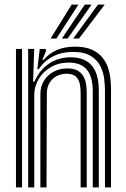

<svg xmlns="http://www.w3.org/2000/svg" viewBox="-20 -812 548 832"><path d="M434.8 0V-420.5Q434.8 -440 431.8 -467.9Q428.8 -495.8 416.1 -523Q403.5 -550.2 375.1 -568.6Q346.8 -587 295.8 -587Q247.8 -587 210.4 -568Q173 -549 147.8 -512.5H141.8L152.2 -600H178.5L179 -589.8L163.5 -552.8H169.2Q195 -582.5 228.5 -596.1Q262 -609.8 304 -609.8Q350.2 -609.8 379.5 -596.1Q408.8 -582.5 425.5 -560.6Q442.2 -538.8 449.8 -513.6Q457.2 -488.5 459.1 -465.1Q461 -441.8 461 -425.5V0ZM49.2 0V-600H75.5V0ZM155 0V-403.5Q155 -437.2 170.6 -462.4Q186.2 -487.5 212.8 -501.5Q239.2 -515.5 271.5 -515.5Q302.2 -515.5 319.4 -504.2Q336.5 -493 344.2 -476Q352 -459 353.9 -441.2Q355.8 -423.5 355.8 -410.5V0H329.5V-409Q329.5 -425 326.5 -444.6Q323.5 -464.2 310.5 -478.4Q297.5 -492.5 267.8 -492.5Q245.2 -492.5 225.9 -482.5Q206.5 -472.5 194.8 -453.4Q183 -434.2 183 -406.2L181.5 0ZM102 0V-600H128.2L123.5 -458.5H129.5Q151.5 -509.5 193 -536.8Q234.5 -564 287.8 -563.8Q348 -563.2 378.1 -527.4Q408.2 -491.5 408.2 -418.8V0H382V-415.5Q382 -479.2 356.5 -510Q331 -540.8 278.2 -540.8Q234 -540.8 200.2 -521Q166.5 -501.2 147.5 -469.5Q128.5 -437.8 128.5 -401.2V0ZM199.2 -645 290.5 -792H319.8L224.5 -645ZM297 -645 404.5 -792H433.8L322.2 -645ZM248.2 -645 347.5 -792H376.8L273.2 -645Z"/></svg>

Font: Big Shoulders Inline Text Thin ExtraBold
Style: Regular
Weight: 800
Version: Version 2.002